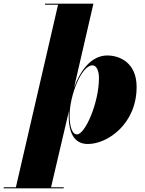

<svg xmlns="http://www.w3.org/2000/svg" viewBox="-115 -770 784 1040"><path d="M-95 244.5V250H230V244.5H161.5L258 -167.5C257.5 -159.5 257 -152 257 -145C257 -53 285 10 361 10C468 10 625 -99 625 -299C625 -429 535 -469.5 466 -469.5C378 -469.5 318.5 -385 286 -295L391 -750H129V-744.5H199.5L-29 244.5ZM262 -145C262 -249 324.5 -416 386 -416C407 -416 421 -389 421 -347C421 -213 346 -42 302 -42C273 -42 262 -92 262 -145Z"/></svg>

Font: Bodoni* 24pt Fatface
Style: Italic
Weight: 900
Italic angle: -13°
Version: Version 2.3